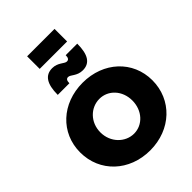

<svg xmlns="http://www.w3.org/2000/svg" viewBox="-317 -1284 1436 1436"><g transform="rotate(-45 401.0 -565.5)"><path d="M247 -1140V-1007H537V-1140ZM579 -942H457C457 -915 449 -902 430 -902C405 -902 377 -945 317 -945C242 -945 205 -890 205 -774H328C328 -801 336 -814 354 -814C380 -814 406 -771 468 -771C543 -771 579 -826 579 -942ZM401 -707C181 -707 19 -557 19 -351C19 -144 181 9 401 9C621 9 783 -145 783 -351C783 -556 621 -707 401 -707ZM404 -533C496 -533 570 -456 570 -350C570 -244 496 -165 404 -165C312 -165 232 -244 232 -350C232 -456 311 -533 404 -533Z"/></g></svg>

Font: Montserrat ExtraBold
Style: Regular
Weight: 800
Designer: Julieta Ulanovsky
Foundry: Julieta Ulanovsky
Version: Version 4.000